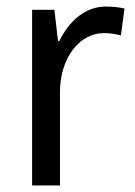

<svg xmlns="http://www.w3.org/2000/svg" viewBox="-20 -566 413 586"><path d="M303 -546C239 -546 191 -501 161 -441H157L146 -536H78V0H163V-284C163 -391 224 -465 297 -465C314 -465 334 -462 349 -458L360 -540C343 -544 322 -546 303 -546Z"/></svg>

Font: Noto Sans Gujarati UI SemiCondensed
Style: Regular
Weight: 400
Width: 4
Designer: Jelle Bosma - Monotype Design Team, Universal Thirst
Foundry: Monotype Imaging Inc.
Version: Version 2.106